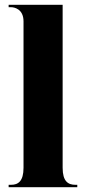

<svg xmlns="http://www.w3.org/2000/svg" viewBox="-20 -780 359 800"><path d="M16 0H302V-10H294C263 -10 241 -25 241 -81V-760H16V-750H26C39 -750 78 -743 78 -691V-81C78 -25 56 -10 26 -10H16Z"/></svg>

Font: Noto Serif Display ExtraCondensed Black
Style: Regular
Weight: 900
Width: 2
Designer: Monotype Design Team
Foundry: Monotype Imaging Inc.
Version: Version 2.009